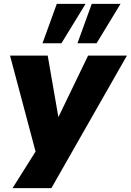

<svg xmlns="http://www.w3.org/2000/svg" viewBox="-20 -794 677 994"><path d="M45 180 182 -38 176 35 32 -506H227L282 -189H283L436 -506H637L246 180ZM381 -570 455 -774H604L480 -570ZM200 -570 274 -774H423L298 -570Z"/></svg>

Font: Nunito Sans 7pt Black
Style: Italic
Weight: 900
Italic angle: -9°
Version: Version 3.101;gftools[0.9.27]